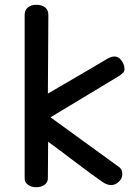

<svg xmlns="http://www.w3.org/2000/svg" viewBox="-20 -776 574 802"><path d="M83 -30V-714Q83 -734 96.5 -745Q110 -756 132 -756Q155 -756 168.5 -745Q182 -734 182 -714L180 -385L228 -413Q386 -505 429 -531Q447 -541 460 -540Q476 -539 488 -522.5Q500 -506 500 -487Q500 -479 494 -472Q488 -465 473 -456L191 -286L479 -77Q491 -67 491 -49Q491 -31 476.5 -17Q462 -3 444 -3Q427 -3 408 -16Q373 -40 292 -101Q228 -150 181 -184L180 -31Q180 -15 166.5 -4.5Q153 6 132 6Q111 6 97 -4Q83 -14 83 -30Z"/></svg>

Font: Mali Medium
Style: Regular
Weight: 500
Version: Version 1.000; ttfautohint (v1.6)